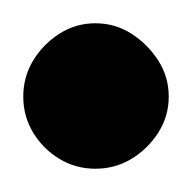

<svg xmlns="http://www.w3.org/2000/svg" viewBox="-32 -483 165 165"><path d="M-12 -400Q-12 -383 -3.5 -369Q5 -355 19 -346.5Q33 -338 50 -338Q67 -338 81 -346.5Q95 -355 104 -369Q113 -383 113 -400Q113 -417 104 -431Q95 -445 81 -454Q67 -463 50 -463Q33 -463 19 -454Q5 -445 -3.5 -431Q-12 -417 -12 -400Z"/></svg>

Font: Linefont Medium
Style: Regular
Weight: 500
Monospace: yes
Version: Version 3.002;gftools[0.9.33]